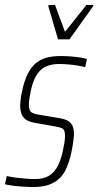

<svg xmlns="http://www.w3.org/2000/svg" viewBox="-25 -743 395 771"><path d="M110 8Q89 8 66.5 6.5Q44 5 25.5 2.5Q7 0 -5 -3L2 -36Q9 -35 21 -32.5Q33 -30 48.5 -28.5Q64 -27 81 -25.5Q98 -24 115 -24Q151 -24 173 -38Q195 -52 208 -78.5Q221 -105 228 -140Q231 -154 233.5 -169Q236 -184 236 -198Q236 -221 226.5 -226.5Q217 -232 198 -235L113 -250Q84 -255 70 -271Q56 -287 56 -318Q56 -326 57.5 -341.5Q59 -357 63 -373Q72 -418 86.5 -446.5Q101 -475 120.5 -490.5Q140 -506 164.5 -512Q189 -518 217 -518Q237 -518 257 -516.5Q277 -515 295 -512.5Q313 -510 324 -506L317 -473Q308 -476 291 -479Q274 -482 253.5 -484Q233 -486 211 -486Q185 -486 163 -477.5Q141 -469 125 -446.5Q109 -424 99 -380Q95 -361 93 -347Q91 -333 91 -322Q91 -300 100 -293Q109 -286 128 -283L211 -269Q231 -266 244.5 -259.5Q258 -253 265 -240Q272 -227 272 -204Q272 -197 269.5 -176.5Q267 -156 262 -133Q254 -95 242 -68Q230 -41 211.5 -24.5Q193 -8 168 0Q143 8 110 8ZM208 -585 169 -718 170 -723H196L236 -615L322 -723H350L349 -718L254 -585Z"/></svg>

Font: Saira Condensed Thin
Style: Italic
Weight: 250
Width: 3
Italic angle: -12°
Designer: Hector Gatti with collaboration of the Omnibus-Type team
Foundry: Omnibus-Type
Version: Version 1.101